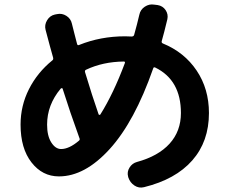

<svg xmlns="http://www.w3.org/2000/svg" viewBox="-20 -812 1040 870"><path d="M254.9 -410.2Q193.4 -336.9 193.4 -247.1Q193.4 -196.3 212.4 -166.5Q231.4 -136.7 256.8 -136.7Q293 -136.7 336.9 -173.8Q343.8 -178.7 339.8 -186.5Q296.9 -304.7 263.7 -410.2Q262.7 -413.1 259.8 -412.6Q256.8 -412.1 254.9 -410.2ZM541 -533.2Q446.3 -532.2 370.1 -496.1Q363.3 -493.2 365.2 -485.4Q397.5 -377.9 426.8 -293.9Q427.7 -292 430.2 -291.5Q432.6 -291 434.6 -293Q494.1 -387.7 545.9 -526.4Q547.9 -533.2 541 -533.2ZM247.1 -12.7Q171.9 -12.7 122.6 -76.2Q73.2 -139.6 73.2 -247.1Q73.2 -333 111.3 -408.2Q149.4 -483.4 216.8 -538.1Q222.7 -542 220.7 -550.8Q207 -598.6 186.5 -676.8Q180.7 -699.2 193.4 -720.2Q206.1 -741.2 228.5 -746.1L238.3 -748Q260.7 -752.9 280.8 -740.2Q300.8 -727.5 305.7 -705.1Q308.6 -692.4 316.9 -660.6Q325.2 -628.9 329.1 -613.3Q331.1 -604.5 338.9 -608.4Q435.5 -647.5 546.9 -647.5Q565.4 -647.5 576.2 -646.5Q585.9 -646.5 587.9 -654.3Q601.6 -703.1 611.3 -745.1Q616.2 -768.6 636.2 -781.7Q656.2 -794.9 678.7 -791L694.3 -789.1Q717.8 -785.2 730.5 -766.1Q743.2 -747.1 738.3 -724.6Q723.6 -663.1 712.9 -626Q710.9 -618.2 717.8 -615.2Q815.4 -575.2 871.1 -492.2Q926.8 -409.2 926.8 -299.8Q926.8 -170.9 851.1 -85Q775.4 1 632.8 36.1Q609.4 42 589.4 28.8Q569.3 15.6 561.5 -7.8L560.5 -11.7Q554.7 -33.2 566.9 -52.7Q579.1 -72.3 600.6 -78.1Q697.3 -104.5 748.5 -161.1Q799.8 -217.8 799.8 -299.8Q799.8 -449.2 683.6 -505.9Q675.8 -509.8 673.8 -501Q589.8 -260.7 477.1 -136.7Q364.3 -12.7 247.1 -12.7Z"/></svg>

Font: Rounded Mgen+ 2m bold
Style: Bold
Weight: 700
Designer: [Source Han Sans]
Ryoko NISHIZUKA  (kana & ideographs); Paul D. Hunt (Latin, Greek & Cyrillic); Wenlong ZHANG  (bopomofo
Version: Version 1.059.20150602